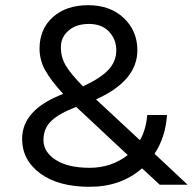

<svg xmlns="http://www.w3.org/2000/svg" viewBox="-20 -710 743 738"><path d="M471 -114 273 -299Q209 -275 178 -246Q147 -217 147 -171.5Q147 -126 194 -95.5Q241 -65 324.5 -65Q408 -65 471 -114ZM526 -63Q445 8 324.5 8Q204 8 134.5 -43.5Q65 -95 65 -176Q65 -289 223 -349Q176 -400 154 -439.5Q132 -479 132 -523Q132 -598 183 -644Q234 -690 319 -690Q404 -690 456 -640.5Q508 -591 508 -517Q508 -399 349 -328L518 -171Q541 -211 546 -268H622Q616 -182 574 -119L701 0H594ZM299 -378Q366 -409 396.5 -441.5Q427 -474 427 -516.5Q427 -559 399 -588.5Q371 -618 322 -618Q273 -618 243.5 -592.5Q214 -567 214 -528.5Q214 -490 232.5 -458.5Q251 -427 299 -378Z"/></svg>

Font: Hind Vadodara
Style: Regular
Weight: 400
Designer: Hitesh Malaviya
Foundry: Indian Type Foundry
Version: Version 0.702;PS 1.0;hotconv 1.0.81;makeotf.lib2.5.63406